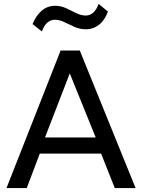

<svg xmlns="http://www.w3.org/2000/svg" viewBox="-20 -957 723 977"><path d="M13 0 288.5 -700H386L670 0H564L494.5 -175.5H182.5L116 0ZM209 -257.5H467L335 -583.5ZM193 -797 145.5 -834.5Q163 -877.5 192.2 -902.5Q221.5 -927.5 260 -927.5Q290.5 -927.5 317 -915Q343.5 -902.5 368 -890.2Q392.5 -878 416.5 -878Q460 -878 482 -937L529 -898.5Q514 -855 484.5 -831.5Q455 -808 417 -808Q386.5 -808 359.5 -820Q332.5 -832 307.8 -844.2Q283 -856.5 259.5 -856.5Q215 -856.5 193 -797Z"/></svg>

Font: Geologica Light
Style: Regular
Weight: 300
Designer: Sindre Bremnes, Frode Helland
Foundry: Monokrom Skriftforlag AS
Version: Version 1.010; ttfautohint (v1.8.4.7-5d5b);gftools[0.9.28]